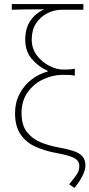

<svg xmlns="http://www.w3.org/2000/svg" viewBox="-20 -742 440 944"><path d="M346 182 320 164Q350 128 360 111.5Q370 95 370 74Q370 58 360 46.5Q350 35 323 26Q296 17 246 8Q195 -2 151 -22.5Q107 -43 80.5 -82Q54 -121 54 -186Q54 -238 76 -280Q98 -322 134.5 -350.5Q171 -379 214 -390V-394Q169 -414 136.5 -452Q104 -490 104 -548Q104 -602 129 -639.5Q154 -677 197 -696Q165 -696 141 -696Q117 -696 94 -695.5Q71 -695 38 -694V-722H390V-694H283Q247 -694 213 -677Q179 -660 157.5 -627.5Q136 -595 136 -548Q136 -503 161 -470Q186 -437 222 -418.5Q258 -400 290 -400Q308 -400 319 -400.5Q330 -401 348 -404V-370Q332 -373 319 -373.5Q306 -374 288 -374Q240 -374 193.5 -352.5Q147 -331 116.5 -289Q86 -247 86 -186Q86 -127 112 -93.5Q138 -60 178.5 -43Q219 -26 264 -18Q308 -10 338.5 -0.5Q369 9 384.5 26Q400 43 400 72Q400 91 387.5 118.5Q375 146 346 182Z"/></svg>

Font: Source Sans 3
Style: Regular
Weight: 200
Designer: Paul D. Hunt
Foundry: Adobe
Version: Version 3.046;hotconv 1.0.118;makeotfexe 2.5.65603